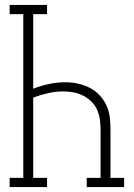

<svg xmlns="http://www.w3.org/2000/svg" viewBox="-20 -755 540 775"><path d="M19 0V-37H74V-698H19V-735H170V-698H114V-397Q145 -409 178 -416Q211 -423 244 -423Q269 -423 294.5 -417.5Q320 -412 342.5 -400.5Q365 -389 382.5 -370Q400 -351 410.5 -327.5Q421 -304 423.5 -278.5Q426 -253 426 -228V-37H481V0H330V-37H386V-228Q386 -248 383.5 -269Q381 -290 373 -309.5Q365 -329 350 -344Q335 -359 316.5 -368.5Q298 -378 277.5 -382Q257 -386 236 -386Q205 -386 174 -379Q143 -372 114 -361V-37H170V0Z"/></svg>

Font: Iosevka Slab Extralight
Style: Regular
Weight: 200
Monospace: yes
Designer: Belleve Invis
Foundry: Belleve Invis
Version: Version 11.1.1; ttfautohint (v1.8.3)